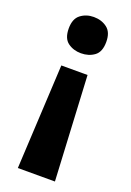

<svg xmlns="http://www.w3.org/2000/svg" viewBox="-141 -608 565 831"><g transform="rotate(20 141.0 -192.5)"><path d="M80.2 -311.1H201L226 170.4H55.2ZM228.3 -472.9Q228.3 -426.9 202.7 -408.3Q177.1 -389.6 141.2 -389.6Q106.6 -389.6 81.1 -408.3Q55.5 -426.9 55.5 -472.9Q55.5 -517.7 81.1 -537Q106.6 -556.4 141.2 -556.4Q177.1 -556.4 202.7 -537Q228.3 -517.7 228.3 -472.9Z"/></g></svg>

Font: Noto Sans Symbols
Style: Regular
Weight: 400
Designer: Monotype Design Team
Foundry: Monotype Imaging Inc.
Version: Version 2.002